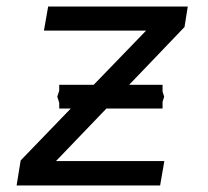

<svg xmlns="http://www.w3.org/2000/svg" viewBox="-20 -570 640 590"><path d="M43.5 -77 197.5 -236.5H162V-254L156 -273L162 -291.5V-309.5H268L429 -476H115L128 -550H557L547 -487L377 -309.5H479.5V-288.5L484.5 -273L479.5 -257V-236.5H307L152 -75H485L472 0H31Z"/></svg>

Font: JuliaMono Italic
Style: Regular
Weight: 400
Italic angle: -9°
Monospace: yes
Designer: cormullion
Foundry: corm
Version: Version 0.049; ttfautohint (v1.8.4)